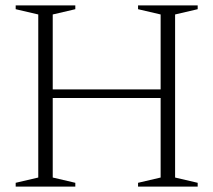

<svg xmlns="http://www.w3.org/2000/svg" viewBox="-20 -690 789 710"><path d="M175 -33.5 258.5 -14V0H38V-14L121.5 -33.5V-636.5L38 -656V-670H258.5V-656L175 -636.5V-359.5H574V-636.5L490.5 -656V-670H711V-656L627.5 -636.5V-33.5L711 -14V0H490.5V-14L574 -33.5V-327.5H175Z"/></svg>

Font: Newsreader Text Light
Style: Regular
Weight: 300
Designer: Hugues Gentile
Foundry: Production Type
Version: Version 1.001